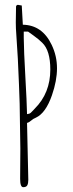

<svg xmlns="http://www.w3.org/2000/svg" viewBox="-20 -775 304 801"><path d="M92.8 -262.2 98.1 -24.9Q98.1 -10.3 94 -2.2Q89.8 5.9 76.9 5.9Q64 5.9 64 -28.8L64.9 -154.8L63 -277.8Q63 -335.4 59.1 -423.8Q55.2 -512.2 54.4 -530.3Q53.7 -548.3 50.3 -595Q46.9 -641.6 46.4 -656.7Q45.9 -671.9 45.9 -681.2L46.9 -747.1Q46.9 -752.9 54.2 -754.9L70.8 -752Q71.8 -738.3 73 -712.4Q74.2 -686.5 75.2 -672.9V-671.9Q156.2 -670.4 195.3 -588.4Q217.8 -542 217.8 -490.2Q217.8 -438.5 196.8 -377.9Q170.9 -303.2 129.9 -284.2Q117.2 -278.8 111.8 -273.4Q102.1 -264.6 92.8 -262.2ZM79.1 -643.1V-617.2Q79.6 -562.5 85.7 -456.1Q91.8 -349.6 92.8 -298.8Q103 -299.8 108.2 -304.4Q113.3 -309.1 118.2 -314.5Q123 -319.8 125 -321.8Q189.9 -386.7 189.9 -484.9Q189.9 -564.5 156.2 -596.7Q142.1 -610.8 120.6 -626.2Q99.1 -641.6 97.2 -643.1Z"/></svg>

Font: Amatic SC
Style: Regular
Weight: 400
Version: Version 1.004